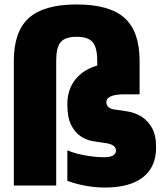

<svg xmlns="http://www.w3.org/2000/svg" viewBox="-20 -832 730 861"><path d="M42 -559Q42 -691 109.5 -751.5Q177 -812 324 -812Q471 -812 538.5 -751.5Q606 -691 606 -559V-409H527Q457 -406 457 -374Q457 -344 500 -340Q525 -337 556 -331.5Q587 -326 614.5 -309Q642 -292 661 -259.5Q680 -227 680 -171Q680 -83 621 -37Q562 9 450 9Q408 9 364 1Q320 -7 282 -21V-158Q314 -144 360 -135.5Q406 -127 447 -127Q500 -127 500 -157Q500 -185 449 -191Q425 -194 396 -199Q367 -204 341.5 -221Q316 -238 299 -271.5Q282 -305 282 -365Q282 -430 317.5 -475Q353 -520 416 -538V-559Q416 -619 395.5 -643Q375 -667 324 -667Q272 -667 252 -643Q232 -619 232 -559V0H42Z"/></svg>

Font: Encode Sans Compressed
Style: Black
Weight: 900
Designer: Pablo Impallari, Andres Torresi
Foundry: Pablo Impallari, Andres Torresi
Version: Version 1.000; ttfautohint (v1.00) -l 8 -r 50 -G 200 -x 14 -